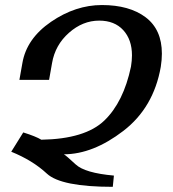

<svg xmlns="http://www.w3.org/2000/svg" viewBox="-20 -723 684 758"><path d="M425.3 14.6Q221.2 14.6 165 -37.6Q108.9 -89.8 24.4 -124L71.8 -200.2Q121.6 -184.6 143.1 -171.4Q316.4 -174.3 392.1 -247.3Q467.8 -320.3 497.1 -460Q501 -483.9 501 -504.4Q501 -566.4 466.6 -604Q432.1 -641.6 371.6 -641.6Q306.6 -641.6 252.2 -593.5Q197.8 -545.4 185.5 -474.1L173.8 -407.7H56.6L68.4 -474.1Q85 -570.8 181.6 -637Q278.3 -703.1 382.3 -703.1Q490.7 -703.1 554.9 -654.8Q619.1 -606.4 619.1 -511.2Q619.1 -486.8 614.7 -459Q586.4 -297.9 466.8 -206.1Q347.2 -114.3 232.4 -113.8Q242.2 -107.9 278.6 -74Q314.9 -40 429.7 -29.8Z"/></svg>

Font: Kelvinch
Style: Bold Italic
Weight: 700
Italic angle: -10°
Designer: Paul James Miller
Foundry: High-Logic / Made with FontCreator
Version: Version 3.30 September 23, 2016